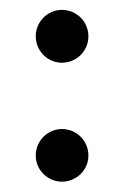

<svg xmlns="http://www.w3.org/2000/svg" viewBox="-20 -450 247 382"><path d="M51.1 -377.8Q51.1 -391.9 58.1 -404.1Q65.2 -416.3 77.2 -423.3Q89.3 -430.4 103.3 -430.4Q117.4 -430.4 129.6 -423.3Q141.9 -416.3 148.9 -404.1Q155.9 -391.9 155.9 -377.8Q155.9 -363.7 148.9 -351.5Q141.9 -339.3 129.6 -332.2Q117.4 -325.2 103.3 -325.2Q89.3 -325.2 77.2 -332.2Q65.2 -339.3 58.1 -351.5Q51.1 -363.7 51.1 -377.8ZM51.1 -140.7Q51.1 -154.8 58.1 -167Q65.2 -179.3 77.2 -186.3Q89.3 -193.3 103.3 -193.3Q117.4 -193.3 129.6 -186.3Q141.9 -179.3 148.9 -167Q155.9 -154.8 155.9 -140.7Q155.9 -126.7 148.9 -114.6Q141.9 -102.6 129.6 -95.6Q117.4 -88.5 103.3 -88.5Q89.3 -88.5 77.2 -95.6Q65.2 -102.6 58.1 -114.6Q51.1 -126.7 51.1 -140.7Z"/></svg>

Font: 26F Galaxy Sans Extra Bold
Style: Regular
Weight: 800
Designer: C₂₉H₂₅N₃O₅
Version: Version 1.100